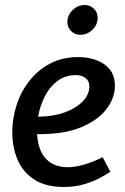

<svg xmlns="http://www.w3.org/2000/svg" viewBox="-20 -734 500 767"><path d="M293 -506Q331 -506 364.5 -494Q398 -482 418.5 -456.5Q439 -431 439 -391Q439 -343 405.5 -298.5Q372 -254 303.5 -225.5Q235 -197 128 -198Q133 -129 165.5 -97.5Q198 -66 250 -66Q280 -66 316 -76.5Q352 -87 390 -106L421 -48Q408 -39 381.5 -24.5Q355 -10 317.5 1.5Q280 13 236 13Q162 13 116.5 -17Q71 -47 50 -96.5Q29 -146 29 -206Q29 -260 46 -313.5Q63 -367 97 -410.5Q131 -454 180 -480Q229 -506 293 -506ZM283 -434Q241 -434 209.5 -410.5Q178 -387 159 -349Q140 -311 132 -268Q191 -268 237 -284.5Q283 -301 310 -328.5Q337 -356 337 -389Q337 -410 322 -422Q307 -434 283 -434ZM370 -663Q370 -635 349 -615Q328 -595 301 -595Q279 -595 264 -610Q249 -625 249 -646Q249 -673 270 -693.5Q291 -714 318 -714Q340 -714 355 -699.5Q370 -685 370 -663Z"/></svg>

Font: Rosario SemiBold
Style: Italic
Weight: 600
Italic angle: -8.05°
Designer: Hector Gatti
Foundry: Omnibus Type
Version: Version 1.101; ttfautohint (v1.8.1.43-b0c9)